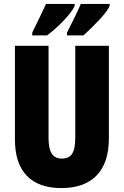

<svg xmlns="http://www.w3.org/2000/svg" viewBox="-20 -947 629 977"><path d="M534 -242Q534 -119 472 -54.5Q410 10 292 10Q177 10 116.5 -52.5Q56 -115 56 -238V-714H227V-246Q227 -190 243.5 -165Q260 -140 294 -140Q331 -140 347 -164.5Q363 -189 363 -247V-714H534ZM360 -917Q347 -888 306.5 -845Q266 -802 220 -767H144V-781Q188 -870 214 -927H360ZM538 -917Q527 -891 487 -848Q447 -805 405 -767H321V-781Q373 -883 391 -927H538Z"/></svg>

Font: Noto Sans UI CondBlack
Style: Regular
Weight: 900
Width: 3
Designer: Monotype Design Team
Foundry: Monotype Imaging Inc.
Version: Version 1.001